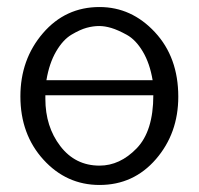

<svg xmlns="http://www.w3.org/2000/svg" viewBox="-20 -509 567 546"><path d="M38 -235Q38 -340 102 -414.5Q166 -489 263 -489Q354 -489 420.5 -417.5Q487 -346 487 -234Q487 -130 423.5 -56.5Q360 17 263 17Q169 17 103.5 -55Q38 -127 38 -235ZM109 -228Q109 -149 151.5 -93.5Q194 -38 263 -38Q321 -38 368.5 -87Q416 -136 416 -238H109ZM112 -281H414Q406 -329 386 -362.5Q366 -396 340.5 -410Q315 -424 296.5 -429.5Q278 -435 262 -435Q245 -435 226.5 -430Q208 -425 183.5 -410.5Q159 -396 139.5 -362.5Q120 -329 112 -281Z"/></svg>

Font: Coval
Style: ExtraLight
Weight: 250
Foundry: Context Ltd
Version: Version 001.000